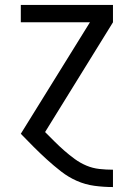

<svg xmlns="http://www.w3.org/2000/svg" viewBox="-20 -540 540 775"><path d="M435 215Q398 215 361 210Q324 205 290 190Q256 175 226.5 152Q197 129 169.5 104Q142 79 116 53Q90 27 64 0L343 -450H64V-520H436V-450L162 -7Q181 12 200 31Q219 50 239.5 68Q260 86 282 102Q304 118 329 128.5Q354 139 381 142Q408 145 435 145H436V215Z"/></svg>

Font: Iosevka Algr
Style: Regular
Weight: 400
Monospace: yes
Designer: Belleve Invis
Foundry: Belleve Invis
Version: Version 26.0.2; ttfautohint (v1.8.3)